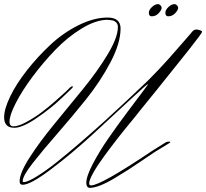

<svg xmlns="http://www.w3.org/2000/svg" viewBox="-22 -842 999 930"><path d="M713 -763Q699 -763 699 -780Q699 -794 714 -808Q729 -822 743 -822Q750 -822 755.5 -816Q761 -810 761 -804Q761 -794 747 -778.5Q733 -763 713 -763ZM793 -763Q779 -763 779 -780Q779 -794 794 -808Q809 -822 823 -822Q830 -822 835.5 -816Q841 -810 841 -804Q841 -794 827 -778.5Q813 -763 793 -763ZM419 56Q410 56 410 46Q410 30 430 -5.5Q450 -41 483 -86Q516 -131 546 -169.5Q576 -208 610 -249Q644 -290 651 -300Q652 -301 736.5 -405.5Q821 -510 889 -596Q957 -682 957 -688Q957 -692 947 -695.5Q937 -699 928 -699Q915 -699 902 -680Q897 -675 869 -642Q841 -609 794 -556.5Q747 -504 696 -453Q685 -443 666.5 -425Q648 -407 593.5 -356Q539 -305 488 -258.5Q437 -212 371 -155Q305 -98 253.5 -57Q202 -16 157 12Q112 40 93 40Q88 40 88 35Q88 10 137 -52.5Q186 -115 255.5 -194.5Q325 -274 394.5 -360.5Q464 -447 513 -540Q562 -633 562 -704Q562 -757 499 -757Q433 -757 358.5 -720Q284 -683 222 -625Q160 -567 108.5 -501.5Q57 -436 27.5 -375Q-2 -314 -2 -274Q-2 -223 47 -223Q87 -223 157 -271Q227 -319 277 -367L327 -415Q331 -419 331 -421Q331 -424 328 -424Q323 -424 317 -418Q309 -410 296 -397.5Q283 -385 246 -352.5Q209 -320 176 -295.5Q143 -271 105 -250.5Q67 -230 43 -230Q24 -230 24 -253Q24 -283 54 -342Q84 -401 134.5 -469Q185 -537 245 -599.5Q305 -662 373 -703.5Q441 -745 496 -746Q514 -745 523.5 -743Q533 -741 541 -733Q549 -725 549 -711Q549 -661 500 -579.5Q451 -498 381 -412Q311 -326 241 -241Q171 -156 122 -80Q73 -4 73 37Q73 53 88 53Q126 53 227 -23.5Q328 -100 427 -191Q526 -282 608 -358.5Q690 -435 695 -435Q697 -435 668 -396.5Q639 -358 594 -298Q549 -238 504.5 -174Q460 -110 428 -49Q396 12 396 44Q396 66 412 68Q432 68 461.5 57Q491 46 529 23.5Q567 1 595 -17Q623 -35 668 -65.5Q713 -96 728 -106Q762 -127 800 -150Q803 -152 803 -153Q803 -156 795 -156Q787 -156 780 -152L713 -110Q466 56 419 56Z"/></svg>

Font: Herr Von Muellerhoff
Style: Regular
Weight: 400
Designer: Alejandro Paul
Foundry: Alejandro Paul
Version: Version 1.000